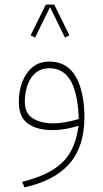

<svg xmlns="http://www.w3.org/2000/svg" viewBox="-20 -570 455 847"><path d="M219.2 -549.8H182.1L115.2 -414.1L134.8 -404.3L200.7 -538.6L266.6 -404.3L286.1 -414.1ZM352.5 -54.2C352.5 -105 345.7 -165 323.2 -214.4C300.8 -263.7 262.2 -298.3 198.2 -298.3C167.5 -298.3 142.6 -290 122.6 -272.9C82.5 -239.3 63 -181.6 63 -120.6C63 -75.2 76.7 -43.5 103.5 -24.4C130.4 -5.4 166.5 3.9 211.9 3.9C254.4 3.9 293 -4.9 326.7 -15.1C320.3 30.3 308.6 68.8 290.5 100.6C254.9 163.1 189.5 203.6 78.1 232.4L87.9 256.8C252.9 218.8 352.5 131.8 352.5 -54.2ZM214.4 -25.9C178.2 -25.9 148.4 -33.2 125 -47.9C101.1 -62 89.4 -87.4 89.4 -123.5C89.4 -146.5 93.3 -169.4 100.6 -191.9C115.2 -236.3 146.5 -269 197.8 -269C252.4 -269 285.2 -236.3 303.2 -189.9C320.8 -143.1 326.7 -88.4 327.1 -44.9C292.5 -34.7 252.9 -25.9 214.4 -25.9Z"/></svg>

Font: Vazirmatn Thin
Style: Regular
Weight: 100
Designer: Saber Rastikerdar
Foundry: Saber Rastikerdar
Version: Version 33.003